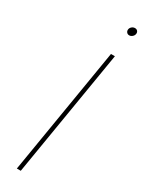

<svg xmlns="http://www.w3.org/2000/svg" viewBox="-236 -927 715 955"><g transform="rotate(30 122.0 -449.5)"><path d="M208 -727.5 87.4 0H64.9L185.5 -727.5ZM217.3 -853Q208 -853 202.4 -859.9Q196.8 -866.7 198.2 -876.5Q199.7 -885.7 207.5 -892.3Q215.3 -898.9 225.1 -898.9Q234.9 -898.9 240.2 -892.3Q245.6 -885.7 244.1 -876.5Q242.7 -866.7 234.6 -859.9Q226.6 -853 217.3 -853Z"/></g></svg>

Font: Inter 16pt Thin
Style: Italic
Weight: 250
Italic angle: -9.3988°
Version: Version 4.001;git-66647c0bb